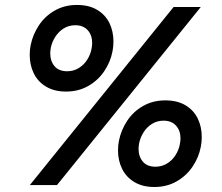

<svg xmlns="http://www.w3.org/2000/svg" viewBox="-20 -748 896 776"><path d="M100.1 -525.4Q100.1 -547.9 104 -565.9Q112.8 -608.9 137.5 -646Q162.1 -683.1 201.7 -705.6Q241.2 -728 291 -728Q339.8 -728 373 -708Q406.2 -688 422.4 -654.5Q438.5 -621.1 438.5 -580.6Q438.5 -558.1 434.6 -540Q426.3 -497.1 401.1 -460Q376 -422.9 336.4 -400.4Q296.9 -377.9 246.6 -377.9Q199.7 -377.9 166.5 -397.7Q133.3 -417.5 116.7 -451.2Q100.1 -484.9 100.1 -525.4ZM350.1 -551.3Q352.5 -564.5 352.5 -574.2Q352.5 -606 334.5 -626Q316.4 -646 284.2 -646Q258.3 -646 237.8 -633.3Q217.3 -620.6 203.9 -599.9Q190.4 -579.1 185.5 -555.7Q183.1 -542.5 183.1 -532.2Q183.1 -501 200.4 -480.5Q217.8 -460 251.5 -460Q276.9 -460 297.9 -472.7Q318.8 -485.4 332.3 -506.3Q345.7 -527.3 350.1 -551.3ZM681.6 -719.7H791.5L210.4 0H100.6ZM457 -139.6Q457 -162.1 460.9 -180.2Q469.7 -223.1 494.4 -260.3Q519 -297.4 558.6 -319.8Q598.1 -342.3 647.9 -342.3Q696.8 -342.3 730 -322.3Q763.2 -302.2 779.3 -268.8Q795.4 -235.4 795.4 -194.8Q795.4 -172.4 791.5 -154.3Q783.2 -111.3 758.1 -74.2Q732.9 -37.1 693.4 -14.6Q653.8 7.8 603.5 7.8Q556.6 7.8 523.4 -12Q490.2 -31.7 473.6 -65.4Q457 -99.1 457 -139.6ZM707 -165.5Q709.5 -178.7 709.5 -188.5Q709.5 -220.2 691.4 -240.2Q673.3 -260.3 641.1 -260.3Q615.2 -260.3 594.7 -247.6Q574.2 -234.9 560.8 -214.1Q547.4 -193.4 542.5 -169.9Q540 -156.7 540 -146.5Q540 -115.2 557.4 -94.7Q574.7 -74.2 608.4 -74.2Q633.8 -74.2 654.8 -86.9Q675.8 -99.6 689.2 -120.6Q702.6 -141.6 707 -165.5Z"/></svg>

Font: Reddit Sans Vanilla SemiBold
Style: Italic
Weight: 600
Italic angle: -11.25°
Designer: Stephen Hutchings
Version: Version 1.013